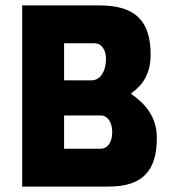

<svg xmlns="http://www.w3.org/2000/svg" viewBox="-20 -690 640 710"><path d="M348 -670H62V0H381C509 0 560 -60 560 -180C560 -259 516 -307 466 -342V-346C507 -374 537 -417 537 -488C537 -610 483 -670 348 -670ZM217 -140V-263H353C377 -263 395 -239 395 -201C395 -163 377 -140 353 -140ZM217 -393V-530H330C354 -530 372 -507 372 -473C372 -425 350 -393 319 -393Z"/></svg>

Font: LT Wave Mono Black
Style: Regular
Weight: 900
Designer: Daniel Lyons
Version: Version 2.5 (Glyphs App)